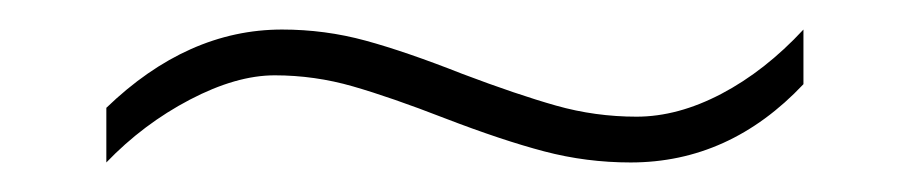

<svg xmlns="http://www.w3.org/2000/svg" viewBox="-20 -403 616 130"><path d="M52 -330Q107 -383 171 -383Q200 -383 227.5 -375.5Q255 -368 293 -353Q330 -339 356.5 -331.5Q383 -324 411 -324Q439 -324 468.5 -339.5Q498 -355 524 -383V-346Q474 -293 407 -293Q377 -293 348.5 -300.5Q320 -308 281 -323Q245 -337 219 -344.5Q193 -352 166 -352Q140 -352 108.5 -335.5Q77 -319 52 -293Z"/></svg>

Font: Trirong ExtraLight
Style: Regular
Weight: 275
Designer: Katatrad Team
Foundry: CadsonDemak
Version: Version 1.001